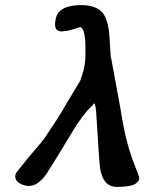

<svg xmlns="http://www.w3.org/2000/svg" viewBox="-20 -733 601 757"><path d="M200 -660Q211 -712 299 -713Q359 -713 385 -682Q406 -655 411 -596L417 -503L418 -505L454 -310Q462 -260 469 -225.5Q476 -191 481 -174Q489 -142 500 -111Q511 -80 525 -46H524Q529 -37 529 -30Q529 -18 512.5 -7.5Q496 3 443 4Q441 4 440 4Q393 4 378 -53Q373 -69 369 -137L359 -294Q356 -323 351 -326L344 -317Q305 -281 259 -203Q245 -180 221.5 -141Q198 -102 161 -44Q128 0 95 0Q90 0 87.5 0Q85 0 80 -2L81 -1Q40 -12 40 -38Q40 -41 41 -45Q42 -50 56.5 -68Q71 -86 97 -118Q123 -148 138 -166Q153 -184 156 -189Q179 -223 201.5 -257.5Q224 -292 244 -328L296 -414Q298 -419 301.5 -430Q305 -441 310 -458Q314 -475 315.5 -492Q317 -509 317 -524Q317 -531 317 -539Q317 -623 296 -626L260 -615Q249 -612 241 -611Q233 -610 223 -609Q197 -609 197 -638Q197 -648 200 -660Z"/></svg>

Font: New Athena Unicode
Style: Bold Italic
Weight: 700
Designer: J. Rusten 1997; rev. by R. Hancock 2001, 2002, rev. by D. Mastronarde 2002-2021
Foundry: Society for Classical Studies (formerly American Philological Association)
Version: Version 5.008